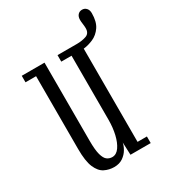

<svg xmlns="http://www.w3.org/2000/svg" viewBox="-163 -722 727 818"><g transform="rotate(-30 200.5 -313.0)"><path d="M156.5 11Q131.5 11 109.5 0Q87.5 -11 74.2 -42Q61 -73 61 -132.5V-491H9V-523H121V-138.5Q121 -93.5 127.5 -70Q134 -46.5 145.2 -38.2Q156.5 -30 170.5 -30Q191 -30 205.5 -50.8Q220 -71.5 227.8 -104.8Q235.5 -138 235.5 -175.5V-491H185V-523H280.5Q305.5 -523 326 -530Q346.5 -537 346.5 -562.5Q346.5 -571.5 344.8 -583.8Q343 -596 343 -605Q343 -620.5 351 -629.5Q359 -638.5 372 -638.5Q384.5 -638.5 392.8 -629.5Q401 -620.5 401 -605Q401 -563 384.5 -539Q368 -515 343.5 -504.2Q319 -493.5 295.5 -491V-32.5H341.5V0H242L239.5 -62Q237 -47.5 227.2 -30.5Q217.5 -13.5 199.8 -1.2Q182 11 156.5 11Z"/></g></svg>

Font: Imbue 10pt Light
Style: Regular
Weight: 300
Designer: Tyler Finck
Foundry: Etcetera Type Company
Version: Version 1.102; ttfautohint (v1.8.3)